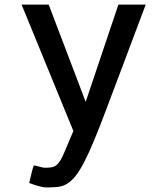

<svg xmlns="http://www.w3.org/2000/svg" viewBox="-20 -571 696 837"><path d="M615.2 -550.8Q561.5 -407.2 519.5 -296.4Q477.5 -185.5 446.3 -102.1Q415 -18.6 391.1 39.1Q367.2 96.7 347.2 135.3Q327.1 173.8 309.6 195.8Q292 217.8 273.4 229.5Q254.9 241.2 232.9 243.7Q210.9 246.1 182.6 246.1Q173.8 246.1 162.1 243.7Q150.4 241.2 139.2 237.8Q127.9 234.4 119.1 231Q110.4 227.5 107.4 226.6Q111.3 209 115.2 193.4Q118.2 179.7 121.6 167.5Q125 155.3 127 150.4Q134.8 150.4 150.9 155.3Q167 160.2 174.8 160.2Q190.4 160.2 202.6 158.7Q214.8 157.2 224.6 149.9Q234.4 142.6 243.2 128.4Q252 114.3 262.7 87.9L299.8 0L74.2 -550.8H192.4L353.5 -127L496.1 -550.8Z"/></svg>

Font: Allerta
Style: Regular
Weight: 400
Designer: Matt McInerney
Foundry: Matt McInerney
Version: Version 1.0